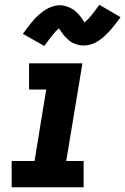

<svg xmlns="http://www.w3.org/2000/svg" viewBox="-20 -786 526 806"><path d="M29 0V-110H125L174 -410H102V-520H326L258 -110H331V0ZM166 -593 76 -644Q86 -658 94.5 -669Q103 -680 111 -690Q119 -700 127 -708.5Q135 -717 143 -724Q151 -731 162 -739Q173 -747 183.5 -752Q194 -757 206.5 -760.5Q219 -764 231 -764Q235 -764 239.5 -763.5Q244 -763 248.5 -762Q253 -761 256.5 -760Q260 -759 264.5 -757.5Q269 -756 273 -754Q277 -752 280.5 -750Q284 -748 287.5 -746Q291 -744 293.5 -741.5Q296 -739 300 -735.5Q304 -732 307 -729Q310 -726 312.5 -723Q315 -720 317.5 -717Q320 -714 321.5 -711.5Q323 -709 326 -705Q329 -701 331 -698Q333 -695 335 -692Q343 -699 349 -705Q355 -711 362.5 -720Q370 -729 378.5 -740.5Q387 -752 397 -766L486 -714Q477 -701 468 -689.5Q459 -678 451 -668.5Q443 -659 435 -650.5Q427 -642 419.5 -635Q412 -628 401 -620Q390 -612 379 -606.5Q368 -601 355.5 -598Q343 -595 332 -595Q326 -595 321 -595.5Q316 -596 311.5 -597Q307 -598 302 -599.5Q297 -601 292.5 -603Q288 -605 284 -607Q280 -609 276 -611.5Q272 -614 268.5 -617.5Q265 -621 261 -624.5Q257 -628 253.5 -631.5Q250 -635 247.5 -638.5Q245 -642 242.5 -645.5Q240 -649 238 -652Q236 -655 232.5 -659.5Q229 -664 227 -667Q219 -660 213 -653.5Q207 -647 200 -638Q193 -629 184.5 -618Q176 -607 166 -593Z"/></svg>

Font: Iosevka Etoile XBdObl
Style: Regular
Weight: 800
Italic angle: -9°
Designer: Belleve Invis
Foundry: Belleve Invis
Version: Version 15.5.2; ttfautohint (v1.8.4)